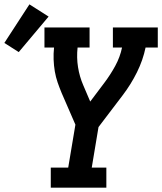

<svg xmlns="http://www.w3.org/2000/svg" viewBox="-108 -861 744 881"><path d="M125 0V-92H205L238 -289L175 -434Q165 -458 156.5 -482.5Q148 -507 143.5 -533.5Q139 -560 138 -587.5Q137 -615 140 -643H96V-735H303V-643H248Q243 -597 250 -553Q257 -509 274 -470L306 -395L370 -480Q398 -517 420.5 -558Q443 -599 452 -643H410V-735H616V-643H560Q548 -585 520.5 -529.5Q493 -474 455 -424L344 -278L313 -92H380V0ZM-22 -622 -88 -664 27 -841 115 -785Z"/></svg>

Font: Iosevka Curly Slab SmBdEx
Style: Italic
Weight: 600
Width: 7
Italic angle: -9°
Monospace: yes
Designer: Belleve Invis
Foundry: Belleve Invis
Version: Version 11.1.0; ttfautohint (v1.8.3)